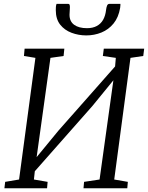

<svg xmlns="http://www.w3.org/2000/svg" viewBox="-20 -1002 788 1022"><path d="M3.5 0 7.5 -34 81.5 -46.5 168.5 -694 107.5 -704 111 -743H322.5L318.5 -704L248.5 -694L171 -137L158 -145L290.5 -306L617.5 -676.5L589.5 -611.5L596.5 -694L527.5 -704L532.5 -743H747.5L742.5 -704L674.5 -694L588 -46.5L660.5 -34L657.5 0H424.5L427.5 -34L510 -46.5L588 -606.5L605.5 -601.5L472 -438L141.5 -63.5L169.5 -128.5L160.5 -46.5L233.5 -34L230.5 0ZM342 -981.5Q349 -981.5 350.8 -975.5Q352.5 -969.5 352 -960.5Q352 -952 351 -942.2Q350 -932.5 350 -923.5Q350 -888 374.8 -870Q399.5 -852 443 -852Q473.5 -852 495 -863.5Q516.5 -875 528.8 -896.5Q541 -918 544.5 -948.5Q546 -962 549.8 -971.8Q553.5 -981.5 563 -981.5H621Q621 -978 620.8 -973.2Q620.5 -968.5 619.5 -960Q611 -909.5 584.5 -877Q558 -844.5 520 -829Q482 -813.5 439.5 -813.5Q398 -813.5 360.8 -827.5Q323.5 -841.5 300.2 -871Q277 -900.5 277 -948Q277 -956.5 277.5 -965Q278 -973.5 281 -981.5Z"/></svg>

Font: Merriweather 24pt Light
Style: Italic
Weight: 300
Italic angle: -7.8°
Version: Version 2.101